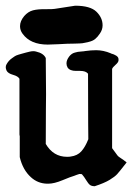

<svg xmlns="http://www.w3.org/2000/svg" viewBox="-23 -641 471 670"><path d="M55.7 -523.4Q46.9 -535.2 46.9 -549.8Q46.9 -567.4 61.5 -585Q75.2 -600.6 92.3 -605Q109.4 -609.4 135.3 -608.9Q161.1 -608.4 175.8 -611.3Q236.3 -621.1 239.3 -621.1Q292 -621.1 313.5 -600.1Q335 -579.1 335 -552.7Q335 -537.1 325.2 -523.4Q317.4 -511.7 309.1 -504.9Q300.8 -498 286.1 -494.6Q271.5 -491.2 265.1 -490.2Q258.8 -489.3 236.8 -488.8Q214.8 -488.3 210.9 -488.3Q208 -488.3 182.1 -486.8Q156.2 -485.4 143.6 -485.4Q83 -485.4 55.7 -523.4ZM418.9 -74.2Q394.5 -43 386.2 -33.7Q377.9 -24.4 359.4 -13.2Q340.8 -2 307.6 8.8Q296.9 8.8 291 4.4Q285.2 0 277.8 -12.2Q270.5 -24.4 262.7 -33.2Q255.9 -34.2 253.4 -33.7Q251 -33.2 244.6 -30.8Q238.3 -28.3 235.4 -27.3Q224.6 -24.4 195.3 -12.2Q166 0 145.5 0H140.6Q108.4 -1 85 -22.5Q56.6 -47.9 45.9 -92.8V-172.9Q45.9 -167 44.9 -167V-366.2Q40 -375 22.5 -379.9Q4.9 -384.8 0 -394.5Q-5.9 -407.2 0 -417Q3.9 -423.8 8.3 -428.7Q12.7 -433.6 19 -438Q25.4 -442.4 28.8 -444.8Q32.2 -447.3 41.5 -450.2Q50.8 -453.1 53.2 -453.6Q55.7 -454.1 67.4 -457.5Q79.1 -460.9 81.1 -460.9Q94.7 -463.9 103.5 -460.9Q128.9 -455.1 136.7 -438.5Q137.7 -368.2 137.7 -311.5Q137.7 -300.8 137.2 -258.8Q136.7 -216.8 136.7 -138.7Q163.1 -93.8 210.9 -93.8Q219.7 -93.8 223.6 -94.7Q247.1 -97.7 260.7 -112.8Q274.4 -127.9 285.2 -155.3Q285.2 -196.3 284.7 -210Q284.2 -223.6 284.2 -383.8Q276.4 -393.6 256.8 -393.6H242.2Q220.7 -393.6 212.9 -405.3Q209 -412.1 209 -419.9Q209 -431.6 218.8 -444.3Q222.7 -449.2 227.5 -452.6Q232.4 -456.1 238.3 -457.5Q244.1 -459 248.5 -460Q252.9 -460.9 261.7 -461.4Q270.5 -461.9 274.4 -462.9Q294.9 -465.8 312.5 -465.8Q337.9 -465.8 363.3 -455.1Q364.3 -454.1 368.2 -453.1Q372.1 -452.1 374 -451.2Q376 -450.2 378.9 -448.7Q381.8 -447.3 383.3 -446.3Q384.8 -445.3 386.7 -443.4Q388.7 -441.4 389.6 -439Q390.6 -436.5 390.6 -433.6V-430.7Q390.6 -423.8 380.4 -415Q370.1 -406.2 368.2 -400.4V-124Q384.8 -101.6 387.2 -98.1Q389.6 -94.7 398.9 -88.9Q408.2 -83 418.9 -74.2Z"/></svg>

Font: LPEducational
Style: Medium
Weight: 500
Designer: Based on Essays1743, by John Stracke, which says:

Based on the typeface in a 1743 English translation of the essays of 
Version: Version 001.204